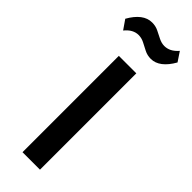

<svg xmlns="http://www.w3.org/2000/svg" viewBox="-264 -744 761 761"><g transform="rotate(45 116.5 -363.5)"><path d="M166 -540V0H68V-540ZM-18 -662Q0 -694 21.5 -710.5Q43 -727 68 -727Q88 -727 104 -719Q120 -711 136 -703Q152 -695 168 -695Q183 -695 197 -702Q211 -709 225 -725L251 -686Q233 -654 211.5 -637.5Q190 -621 166 -621Q146 -621 129.5 -629.5Q113 -638 97.5 -646Q82 -654 65 -654Q50 -654 36 -646.5Q22 -639 9 -623Z"/></g></svg>

Font: Pathway Extreme Condensed Medium
Style: Regular
Weight: 500
Width: 3
Version: Version 1.001;gftools[0.9.26]